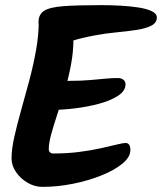

<svg xmlns="http://www.w3.org/2000/svg" viewBox="-20 -748 631 748"><path d="M145 -20Q115 -20 87.5 -36Q60 -52 42.5 -77.5Q25 -103 25 -131Q25 -166 35.5 -213.5Q46 -261 62 -317.5Q78 -374 94 -434Q110 -494 120.5 -553Q131 -612 131 -666Q131 -679 134 -684.5Q137 -690 147 -690Q156 -690 175.5 -681.5Q195 -673 216 -659Q237 -645 251.5 -628Q266 -611 266 -594Q266 -546 256.5 -495.5Q247 -445 232.5 -396Q218 -347 203.5 -303.5Q189 -260 179.5 -225Q170 -190 170 -167Q170 -159 175 -154.5Q180 -150 187 -150Q241 -150 288 -156Q335 -162 373 -170.5Q411 -179 435.5 -185Q460 -191 469 -191Q479 -191 483.5 -183.5Q488 -176 488 -164Q488 -136 457 -110.5Q426 -85 375 -64.5Q324 -44 264 -32Q204 -20 145 -20ZM187 -320Q176 -320 161 -333.5Q146 -347 131 -366.5Q116 -386 106.5 -404Q97 -422 97 -431Q97 -452 113 -452Q130 -452 147 -447.5Q164 -443 188 -438Q212 -433 248 -433Q295 -433 329.5 -436Q364 -439 390.5 -441.5Q417 -444 439 -444Q452 -444 460.5 -437.5Q469 -431 469 -420Q469 -394 440 -375Q411 -356 366.5 -344Q322 -332 273.5 -326Q225 -320 187 -320ZM130 -661Q130 -692 152 -706Q174 -720 227.5 -724Q281 -728 375 -728Q410 -728 448 -726Q486 -724 518.5 -719Q551 -714 571 -704.5Q591 -695 591 -680Q591 -659 569.5 -648Q548 -637 512.5 -631.5Q477 -626 434 -622Q391 -618 349 -610Q300 -601 261 -589Q222 -577 194 -577Q183 -577 167.5 -589.5Q152 -602 141 -621.5Q130 -641 130 -661Z"/></svg>

Font: Kalam Variable Light
Style: Regular
Weight: 300
Designer: Lipi Raval, Jonny Pinhorn
Foundry: Indian Type Foundry
Version: Version 3.000